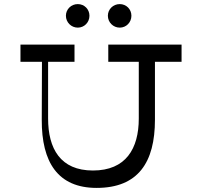

<svg xmlns="http://www.w3.org/2000/svg" viewBox="-20 -918 977 938"><path d="M360 -783C392 -783 417 -809 417 -841C417 -873 392 -898 360 -898C328 -898 302 -873 302 -841C302 -809 328 -783 360 -783ZM565 -783C597 -783 622 -809 622 -841C622 -873 597 -898 565 -898C533 -898 507 -873 507 -841C507 -809 533 -783 565 -783ZM867 -700H509V-616H658V-339C658 -192 595 -85 434 -85C275 -85 215 -192 215 -339V-616H344V-700H80V-616H185L184 -333C183 -125 263 0 452 0C655 0 737 -125 737 -333V-616H867Z"/></svg>

Font: Space Cowgirl
Style: Regular
Weight: 400
Designer: Valery Marier
Foundry: Valery Marier
Version: Version 1.000;hotconv 1.0.109;makeotfexe 2.5.65596